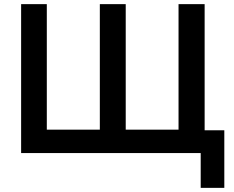

<svg xmlns="http://www.w3.org/2000/svg" viewBox="-20 -739 1130 927"><path d="M949 168V0H82V-719H206V-113H462V-719H587V-113H842V-719H968V-110H1063V168Z"/></svg>

Font: Nunitoga
Style: Bold
Weight: 700
Designer: Vernon Adams
Foundry: Vernon Adams
Version: Version 1.0